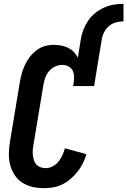

<svg xmlns="http://www.w3.org/2000/svg" viewBox="-20 -978 667 1006"><path d="M211 8Q180 8 151 1.5Q122 -5 97.5 -20.5Q73 -36 57 -60.5Q41 -85 33.5 -113Q26 -141 26.5 -172Q27 -203 32 -234L84 -548Q88 -571 94.5 -594Q101 -617 111 -638.5Q121 -660 136.5 -680Q152 -700 172 -715Q192 -730 215 -736.5Q238 -743 261 -743Q281 -743 300.5 -739.5Q320 -736 337 -727.5Q354 -719 366.5 -706Q379 -693 388 -676L403 -770Q407 -796 416.5 -821Q426 -846 441 -868.5Q456 -891 478 -909Q500 -927 525 -938Q550 -949 575.5 -953.5Q601 -958 627 -958V-866Q607 -866 587 -860.5Q567 -855 551 -841.5Q535 -828 525.5 -809Q516 -790 513 -770L473 -527H363L366 -543Q368 -560 368 -577Q368 -594 360.5 -608.5Q353 -623 338 -630.5Q323 -638 306 -638Q287 -638 268 -629Q249 -620 236 -604Q223 -588 216.5 -569Q210 -550 207 -531L155 -217Q152 -203 151.5 -189Q151 -175 152.5 -162Q154 -149 158.5 -136.5Q163 -124 171.5 -115Q180 -106 193 -101.5Q206 -97 220 -97Q238 -97 256 -106.5Q274 -116 286.5 -131.5Q299 -147 307 -165Q315 -183 320 -201L433 -170Q426 -146 414.5 -123Q403 -100 387 -79.5Q371 -59 351 -41.5Q331 -24 308 -12.5Q285 -1 260 3.5Q235 8 211 8Z"/></svg>

Font: Iosevka Extrabold
Style: Italic
Weight: 800
Italic angle: -9°
Monospace: yes
Designer: Belleve Invis
Foundry: Belleve Invis
Version: Version 32.5.0; ttfautohint (v1.8.4)